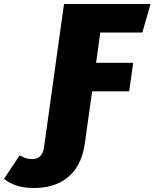

<svg xmlns="http://www.w3.org/2000/svg" viewBox="-218 -716 775 963"><path d="M496 -553 537 -696H103L6 0L2 28C-4 64 -25 82 -57 82C-83 82 -98 75 -119 63L-198 181C-166 207 -120 227 -48 227C86 227 181 159 205 18L208 0L244 -258H430L450 -401H264L285 -553Z"/></svg>

Font: Fira Sans Heavy
Style: Italic
Weight: 900
Italic angle: -8°
Designer: bBox Type GmbH & Carrois Corporate GbR & Edenspiekermann AG
Foundry: bBox Type GmbH & Carrois Corporate GbR & Edenspiekermann AG
Version: Version 4.301;PS 004.301;hotconv 1.0.88;makeotf.lib2.5.64775